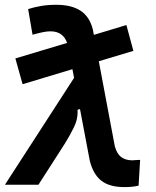

<svg xmlns="http://www.w3.org/2000/svg" viewBox="-38 -762 644 792"><path d="M55.2 -414.6 25.4 -521 238.8 -585Q222.2 -632.8 169.9 -632.8Q156.2 -632.8 138.4 -629.2Q120.6 -625.5 96.2 -618.7L78.1 -724.6Q103 -732.4 130.9 -737.3Q158.7 -742.2 194.3 -742.2Q257.3 -742.2 294.7 -717.5Q332 -692.9 345.2 -639.6L349.1 -618.2L483.4 -658.7L512.2 -552.2L369.6 -509.3L435.5 -159.2Q443.8 -127.9 461.7 -114.3Q479.5 -100.6 509.3 -100.6Q513.2 -100.6 520.5 -101.6Q527.8 -102.1 540 -102.5L533.7 3.9Q518.1 7.3 504.2 8.5Q490.2 9.8 475.1 9.8Q414.6 9.8 380.9 -15.9Q347.2 -41.5 332.5 -98.1L292 -312L281.7 -309.1Q282.2 -304.7 282.2 -299.8Q282.2 -267.1 266.6 -236.3Q249 -200.7 229 -168.9L120.6 0H-17.6L267.6 -440.9L260.7 -476.6Z"/></svg>

Font: CaskaydiaCove NFP SemiBold
Style: Italic
Weight: 600
Italic angle: -10°
Designer: Aaron Bell
Foundry: Saja Typeworks
Version: Version 2111.001; VTT 6.35;Nerd Fonts 3.1.1